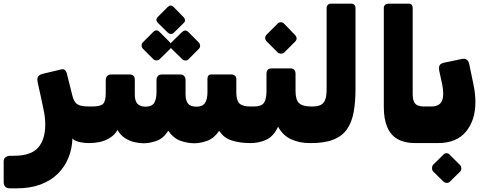

<svg xmlns="http://www.w3.org/2000/svg" viewBox="-68 -770 2644 1044"><path d="M-14 254Q-32 254 -40 244.5Q-48 235 -48 220V107Q-48 92 -37.5 84.5Q-27 77 -9 77H8Q100 77 139 33Q178 -11 178 -92Q178 -127 171 -163.5Q164 -200 157 -231L136 -326Q133 -346 140.5 -355.5Q148 -365 170 -370L258 -391Q275 -396 282.5 -391Q290 -386 293.5 -376.5Q297 -367 299 -356L326 -248Q332 -225 342.5 -212.5Q353 -200 370.5 -195.5Q388 -191 415 -191H433Q449 -191 449 -176V-22Q449 8 419 8Q386 8 359.5 1Q333 -6 326 -18Q324 40 303.5 89.5Q283 139 245 176Q207 213 151.5 233.5Q96 254 24 254Z M713 9Q690 9 663.5 3Q637 -3 612.5 -18.5Q588 -34 571 -63Q555 -36 529 -20Q503 -4 474.5 2Q446 8 419 8Q404 8 404 -7V-161Q404 -191 434 -191Q479 -191 493 -206Q507 -221 507 -265V-334Q507 -348 514.5 -356.5Q522 -365 535 -365H637Q665 -365 665 -335V-255Q665 -221 679.5 -205.5Q694 -190 724 -190Q757 -190 770 -210Q783 -230 783 -269V-334Q783 -348 790.5 -356.5Q798 -365 812 -365H913Q926 -365 933.5 -356.5Q941 -348 941 -334V-257Q941 -223 954.5 -206.5Q968 -190 1001 -190Q1033 -190 1046.5 -210Q1060 -230 1060 -269V-341Q1060 -352 1065 -358.5Q1070 -365 1080 -365H1193Q1202 -365 1209.5 -358.5Q1217 -352 1217 -341V-266Q1217 -224 1234 -207.5Q1251 -191 1293 -191H1310Q1325 -191 1325 -176V-22Q1325 8 1294 8Q1237 8 1192.5 -6Q1148 -20 1124 -59Q1096 -18 1059 -4.5Q1022 9 989 9Q952 9 913.5 -4.5Q875 -18 847 -59Q820 -17 783 -4Q746 9 713 9ZM877 -592Q870 -585 860.5 -585.5Q851 -586 844 -593L790 -646Q775 -663 790 -678L844 -732Q860 -748 876 -732L929 -678Q946 -660 931 -645ZM800 -448Q794 -442 783.5 -441.5Q773 -441 765 -449L709 -505Q702 -512 702 -522.5Q702 -533 709 -540L765 -596Q783 -614 800 -596L856 -540Q864 -532 864.5 -521.5Q865 -511 857 -504ZM957 -448Q949 -440 939 -441Q929 -442 922 -449L865 -505Q858 -512 858 -523Q858 -534 865 -540L922 -596Q940 -612 956 -596L1012 -540Q1019 -533 1020 -522.5Q1021 -512 1013 -504Z M1295 8Q1280 8 1280 -7V-161Q1280 -191 1310 -191H1314Q1352 -191 1366.5 -210Q1381 -229 1381 -275V-368Q1381 -398 1409 -398H1511Q1539 -398 1539 -368V-275Q1539 -227 1558.5 -209Q1578 -191 1624 -191H1630Q1645 -191 1645 -176V-22Q1645 8 1615 8Q1562 8 1516.5 -12Q1471 -32 1444 -81Q1420 -29 1380.5 -10.5Q1341 8 1295 8ZM1478 -485Q1471 -478 1459.5 -478.5Q1448 -479 1441 -486L1382 -545Q1374 -553 1374 -563.5Q1374 -574 1382 -582L1441 -641Q1448 -649 1459 -649Q1470 -649 1477 -641L1534 -582Q1554 -562 1537 -544Z M1615 8Q1600 8 1600 -7V-161Q1600 -191 1630 -191Q1659 -191 1676 -199.5Q1693 -208 1700.5 -228.5Q1708 -249 1708 -287V-727Q1708 -737 1714.5 -743.5Q1721 -750 1731 -750H1842Q1853 -750 1859 -743.5Q1865 -737 1865 -727V-286Q1865 -216 1855 -160.5Q1845 -105 1818.5 -67Q1792 -29 1742.5 -10Q1693 9 1615 8Z M2259 8H2189Q2133 8 2095 -13Q2057 -34 2038 -78Q2019 -122 2019 -187V-727Q2019 -738 2026.5 -744Q2034 -750 2045 -750H2156Q2166 -750 2171 -743.5Q2176 -737 2176 -727V-259Q2176 -233 2182.5 -218Q2189 -203 2203 -197Q2217 -191 2239 -191H2274Q2289 -191 2289 -176V-22Q2289 8 2259 8Z M2260 8Q2252 8 2248 3.5Q2244 -1 2244 -8V-163Q2244 -177 2252 -184Q2260 -191 2274 -191H2278Q2310 -191 2326 -207.5Q2342 -224 2342 -262Q2342 -272 2340.5 -284Q2339 -296 2337 -308L2320 -387Q2317 -408 2324 -417Q2331 -426 2347 -429L2441 -449Q2477 -457 2484 -419L2507 -308Q2512 -284 2514.5 -260Q2517 -236 2517 -215Q2517 -116 2465.5 -54Q2414 8 2313 8ZM2378 218Q2371 225 2360.5 224.5Q2350 224 2343 217L2287 162Q2281 155 2281 144.5Q2281 134 2287 126L2343 71Q2350 63 2360 63Q2370 63 2377 71L2432 126Q2440 134 2440.5 144.5Q2441 155 2434 163Z"/></svg>

Font: Rubik ExtraBold
Style: Regular
Weight: 800
Designer: Hubert and Fischer
Foundry: Hubert and Fischer
Version: Version 2.300;gftools[0.9.30]